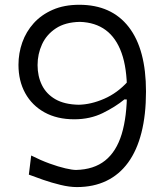

<svg xmlns="http://www.w3.org/2000/svg" viewBox="-20 -757 679 788"><path d="M295.4 10.8Q265.3 10.8 228.6 1.9Q191.9 -6.9 157.2 -19Q122.5 -31.2 98.4 -40.3L108 -118.8Q146.9 -99.1 183.3 -85.9Q219.7 -72.7 248.4 -66.1Q277.1 -59.5 292.1 -59.5Q365.2 -61.2 411.3 -98Q457.5 -134.8 479.4 -206.4Q501.2 -278 501.2 -383.2Q501.2 -477.4 479 -539.6Q456.7 -601.8 413.9 -633.5Q371.1 -665.2 308.2 -667.2Q247.9 -666.1 209.3 -640.6Q170.8 -615.1 152.5 -575.1Q134.2 -535.2 134.2 -489.8Q134.2 -444.4 152 -407.9Q169.9 -371.4 207.1 -349.8Q244.3 -328.3 302.8 -327.1Q353.4 -328 407.6 -351.6Q461.9 -375.2 504.9 -422.8Q512.5 -407.2 515 -395.1Q517.4 -383 514.9 -372Q512.4 -361.1 505.1 -348.3L490.8 -349.1Q453.8 -318.6 401.8 -293Q349.7 -267.4 284.8 -267.4Q214.3 -267.4 162.8 -295.8Q111.3 -324.3 83.5 -374.7Q55.8 -425.1 55.8 -490.8Q55.8 -538.5 71.4 -582.8Q87.1 -627.1 118.4 -661.8Q149.7 -696.5 196.5 -716.9Q243.2 -737.4 305.4 -737.4Q437.6 -737.4 508.4 -646.1Q579.2 -554.7 579.2 -381.2Q579.2 -286 560.6 -212.8Q542 -139.5 505.8 -89.8Q469.6 -40.1 416.7 -14.7Q363.9 10.8 295.4 10.8Z"/></svg>

Font: Pinar-VF
Style: Regular
Weight: 300
Designer: Amin Abedi
Version: Version 3.0